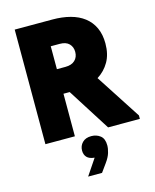

<svg xmlns="http://www.w3.org/2000/svg" viewBox="-136 -792 917 1133"><g transform="rotate(-15 322.0 -225.0)"><path d="M295 -700Q355 -700 404 -687Q453 -674 488 -647Q523 -620 542 -579Q561 -538 561 -483Q561 -417 534.5 -371Q508 -325 463 -297L642 -21V0H448L283 -260H245V0H65V-700ZM297 -410Q335 -410 355.5 -429.5Q376 -449 376 -481Q376 -511 357 -530.5Q338 -550 300 -550H245V-410ZM325 152Q293 149 278.5 133.5Q264 118 264 93Q264 64 283.5 44Q303 24 338 24Q370 24 393 42Q416 60 416 101Q416 121 408.5 146Q401 171 380 200L344 250H259L325 152Z"/></g></svg>

Font: Tilda Sans Black
Style: Regular
Weight: 900
Designer: ParaType Ltd
Foundry: ParaType Ltd
Version: Version 1.009